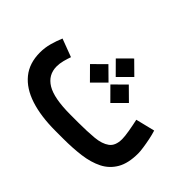

<svg xmlns="http://www.w3.org/2000/svg" viewBox="-119 -860 1105 1105"><g transform="rotate(45 434.0 -307.5)"><path d="M476.1 0H410.2Q292 0 206.3 -27.8Q120.6 -55.7 74.5 -112.5Q28.3 -169.4 28.3 -255.9Q28.3 -296.4 38.8 -333.7Q49.3 -371.1 63.5 -404.8L173.8 -363.3Q166 -341.8 159.4 -316.7Q152.8 -291.5 152.8 -266.6Q153.3 -198.7 212.4 -162.8Q271.5 -127 405.3 -127H472.7Q543 -127 597.9 -132.1Q652.8 -137.2 684.3 -160.4Q715.8 -183.6 715.8 -238.3Q715.8 -259.8 709 -299.8Q702.1 -339.8 694.3 -374.5L811 -403.3Q818.8 -378.4 825.2 -347.7Q831.5 -316.9 835.4 -289.1Q839.4 -261.2 839.4 -245.6Q839.4 -165 811 -116.2Q782.7 -67.4 732.7 -42.2Q682.6 -17.1 616.7 -8.5Q550.8 0 476.1 0ZM361.3 -540.5 436.5 -615.2 512.2 -540.5 436.5 -464.8ZM445.3 -412.6 520.5 -487.3 596.2 -412.6 520.5 -336.9ZM279.3 -412.6 354.5 -487.3 430.2 -412.6 354.5 -336.9Z"/></g></svg>

Font: Vazir FD-WOL
Style: Bold-FD-WOL
Weight: 700
Designer: Saber Rastikerdar
Foundry: Saber Rastikerdar
Version: Version 30.1.0